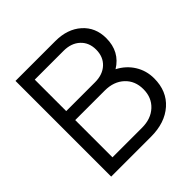

<svg xmlns="http://www.w3.org/2000/svg" viewBox="-194 -901 1057 1057"><g transform="rotate(-45 335.0 -372.5)"><path d="M515 -401Q569 -373 599.5 -324Q630 -275 630 -215Q630 -116 564.5 -58Q499 0 390 0H80V-745H390Q484 -745 542 -693.5Q600 -642 600 -558Q600 -453 515 -401ZM160 -675V-430H384Q444 -430 480 -463.5Q516 -497 516 -553Q516 -608 480 -641.5Q444 -675 384 -675ZM390 -70Q460 -70 503 -110Q546 -150 546 -215Q546 -280 503 -320Q460 -360 390 -360H160V-70Z"/></g></svg>

Font: Plus Jakarta Display Light
Style: Regular
Weight: 300
Designer: Gumpita Rahayu
Foundry: Tokotype Studio
Version: Version 1.000;hotconv 1.0.109;makeotfexe 2.5.65596